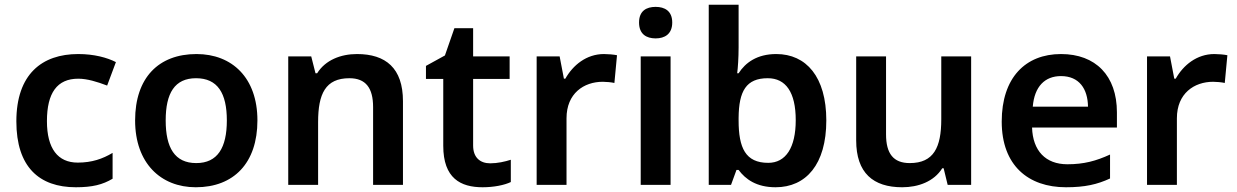

<svg xmlns="http://www.w3.org/2000/svg" viewBox="-20 -780 5217 810"><path d="M300 10C370 10 413 -1 455 -26V-135C413 -110 368 -94 308 -94C224 -94 178 -153 178 -269C178 -388 221 -448 310 -448C348 -448 390 -435 432 -419L469 -518C432 -537 377 -552 310 -552C157 -552 49 -467 49 -268C49 -76 145 10 300 10Z M1066 -272C1066 -452 959 -552 809 -552C649 -552 550 -452 550 -272C550 -92 658 10 806 10C966 10 1066 -92 1066 -272ZM679 -272C679 -387 717 -450 807 -450C898 -450 937 -387 937 -272C937 -157 898 -92 808 -92C717 -92 679 -157 679 -272Z M1486 -552C1418 -552 1353 -527 1318 -471H1311L1293 -542H1196V0H1322V-265C1322 -384 1353 -450 1454 -450C1523 -450 1554 -409 1554 -328V0H1680V-353C1680 -493 1607 -552 1486 -552Z M2048 -91C2006 -91 1976 -115 1976 -166V-447H2130V-542H1976V-661H1897L1857 -546L1777 -502V-447H1850V-165C1850 -28 1923 10 2016 10C2063 10 2108 1 2135 -12V-106C2110 -98 2079 -91 2048 -91Z M2528 -552C2454 -552 2397 -505 2365 -448H2359L2341 -542H2244V0H2370V-281C2370 -386 2443 -435 2523 -435C2537 -435 2559 -433 2572 -430L2583 -547C2569 -550 2545 -552 2528 -552Z M2746 -751C2707 -751 2676 -734 2676 -685C2676 -636 2707 -618 2746 -618C2784 -618 2816 -636 2816 -685C2816 -734 2784 -751 2746 -751ZM2809 -542H2683V0H2809Z M3096 -580V-760H2970V0H3064L3087 -63H3096C3125 -24 3171 10 3252 10C3380 10 3466 -86 3466 -272C3466 -456 3381 -552 3255 -552C3174 -552 3125 -516 3096 -471H3090C3093 -493 3096 -537 3096 -580ZM3219 -450C3295 -450 3337 -391 3337 -273C3337 -157 3295 -93 3221 -93C3125 -93 3096 -156 3096 -272V-283C3097 -396 3128 -450 3219 -450Z M4077 -542H3951V-277C3951 -158 3919 -92 3818 -92C3749 -92 3718 -132 3718 -213V-542H3592V-188C3592 -50 3664 10 3786 10C3854 10 3920 -14 3955 -70H3961L3978 0H4077Z M4456 -552C4306 -552 4206 -452 4206 -267C4206 -82 4318 10 4477 10C4557 10 4609 -2 4663 -27V-128C4604 -101 4553 -87 4483 -87C4391 -87 4337 -144 4334 -242H4692V-306C4692 -461 4602 -552 4456 -552ZM4456 -459C4533 -459 4569 -405 4570 -330H4337C4344 -415 4388 -459 4456 -459Z M5103 -552C5029 -552 4972 -505 4940 -448H4934L4916 -542H4819V0H4945V-281C4945 -386 5018 -435 5098 -435C5112 -435 5134 -433 5147 -430L5158 -547C5144 -550 5120 -552 5103 -552Z"/></svg>

Font: Noto Sans Myanmar SemiBold
Style: Regular
Weight: 600
Designer: Monotype Design Team
Foundry: Monotype Imaging Inc.
Version: Version 2.107